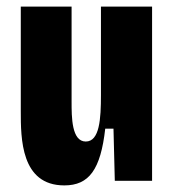

<svg xmlns="http://www.w3.org/2000/svg" viewBox="-20 -548 529 582"><path d="M175 14C250 14 285 -34 299 -158H324L328 0H441V-528H286V-260C286 -188 282 -119 240 -119C197 -119 197 -193 197 -240V-528H43V-211C43 -129 43 14 175 14Z"/></svg>

Font: Bricolage Grotesque 10pt Condensed ExtraBold
Style: Regular
Weight: 800
Width: 3
Designer: Mathieu Triay
Foundry: Atelier Triay
Version: Version 1.000;gftools[0.9.29]